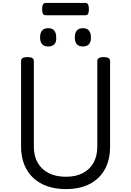

<svg xmlns="http://www.w3.org/2000/svg" viewBox="-20 -1283 903 1322"><path d="M434 19Q362 19 305 -1Q248 -21 208 -59Q168 -97 146.5 -151Q125 -205 125 -273V-863Q125 -877 136 -883.5Q147 -890 169 -890Q191 -890 202 -883.5Q213 -877 213 -863V-273Q213 -209 239.5 -162.5Q266 -116 315.5 -91Q365 -66 434 -66Q502 -66 550 -91Q598 -116 624 -162.5Q650 -209 650 -273V-863Q650 -877 661 -883.5Q672 -890 694 -890Q738 -890 738 -863V-273Q738 -182 701.5 -116.5Q665 -51 597 -16Q529 19 434 19ZM312 -963Q284 -963 270 -978.5Q256 -994 256 -1025Q256 -1057 270 -1073Q284 -1089 312 -1089Q340 -1089 353.5 -1073Q367 -1057 367 -1025Q369 -994 354.5 -978.5Q340 -963 312 -963ZM551 -963Q523 -963 509 -978.5Q495 -994 495 -1025Q495 -1057 509 -1073Q523 -1089 551 -1089Q578 -1089 592 -1073Q606 -1057 606 -1025Q607 -994 592.5 -978.5Q578 -963 551 -963ZM297 -1178Q280 -1178 275 -1189.5Q270 -1201 270 -1219Q270 -1238 275 -1250.5Q280 -1263 297 -1263H565Q583 -1263 587.5 -1250.5Q592 -1238 592 -1219Q592 -1201 587.5 -1189.5Q583 -1178 565 -1178Z"/></svg>

Font: Playwrite GB S
Style: Regular
Weight: 400
Designer: Veronika Burian, José Scaglione
Foundry: TypeTogether
Version: Version 1.000